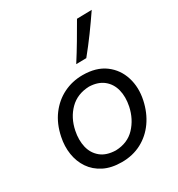

<svg xmlns="http://www.w3.org/2000/svg" viewBox="-188 -915 974 1048"><g transform="rotate(-30 299.0 -391.0)"><path d="M274 11Q208 11 161.2 -12.8Q114.5 -36.5 87 -77Q59.5 -117.5 51.5 -168.8Q43.5 -220 55 -274.5Q70 -348.5 109 -400.8Q148 -453 203.5 -480.5Q259 -508 324 -508Q409.5 -508 463.8 -467.8Q518 -427.5 538.2 -362.2Q558.5 -297 542.5 -222.5Q527.5 -152.5 490.5 -100Q453.5 -47.5 398.2 -18.2Q343 11 274 11ZM277 -61Q352 -63.5 398 -112.2Q444 -161 459 -232Q470.5 -288 459 -333.5Q447.5 -379 413.2 -406.5Q379 -434 323.5 -436Q248.5 -433.5 201 -386Q153.5 -338.5 138.5 -265Q127.5 -211 138.2 -165.2Q149 -119.5 183.5 -91Q218 -62.5 277 -61ZM324.5 -577Q358.5 -630 390 -683.2Q421.5 -736.5 452 -789.5L546 -791.5Q509 -737 469.8 -683.2Q430.5 -629.5 388.5 -578Z"/></g></svg>

Font: Commissioner Flair
Style: Italic
Weight: 400
Italic angle: -12°
Designer: Kostas Bartsokas
Foundry: Kostas Bartsokas
Version: Version 1.000; ttfautohint (v1.8.3)